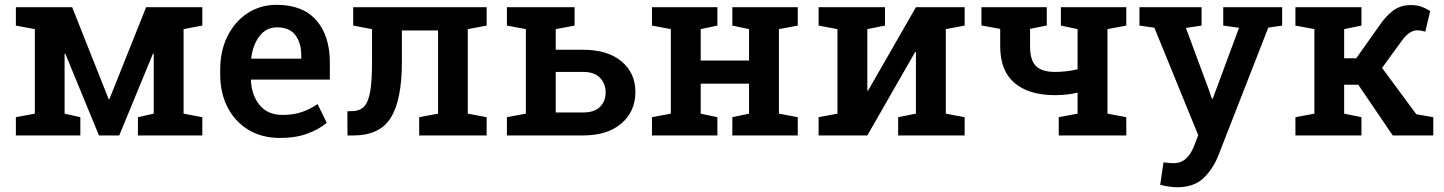

<svg xmlns="http://www.w3.org/2000/svg" viewBox="-20 -558 5947 791"><path d="M45.4 0V-75.2L123.5 -89.8V-438L45.4 -452.6V-528.3H277.3L427.7 -149.4H430.7L582 -528.3H813.5V-452.6L736.3 -438V-89.8L813.5 -75.2V0H548.3V-75.2L613.3 -89.8V-336.4L610.4 -337.4L471.2 0H387.7L249 -336.9L246.1 -336.4V-89.8L311 -75.2V0Z M1133.8 10.3Q1058.6 10.3 1003.4 -23.2Q948.2 -56.6 917.7 -115.7Q887.2 -174.8 887.2 -251V-271.5Q887.2 -348.6 917.2 -408.9Q947.3 -469.2 999.8 -503.7Q1052.2 -538.1 1120.1 -538.1Q1227.1 -538.1 1283 -474.6Q1338.9 -411.1 1338.9 -300.3V-230H1014.6L1013.7 -227.5Q1016.6 -165 1049.8 -124.8Q1083 -84.5 1144.5 -84.5Q1187.5 -84.5 1222.7 -96.2Q1257.8 -107.9 1288.1 -129.4L1326.2 -52.2Q1294.9 -25.4 1246.8 -7.6Q1198.7 10.3 1133.8 10.3ZM1016.6 -316.4H1221.2V-329.1Q1221.2 -380.9 1197 -413.1Q1172.9 -445.3 1121.6 -445.3Q1076.7 -445.3 1049.1 -409.2Q1021.5 -373 1015.1 -318.8Z M1411.6 0 1411.1 -99.6 1428.2 -100.1Q1461.9 -100.1 1480 -119.1Q1498 -138.2 1505.4 -182.6Q1512.7 -227.1 1512.7 -303.2V-438L1435.1 -452.6V-528.3H1984.9V-452.6L1907.2 -438V-89.8L1984.9 -75.2V0H1707V-75.2L1784.7 -89.8V-432.6H1635.7V-303.2Q1635.7 -147 1590.3 -73.5Q1544.9 0 1436 0Z M2381.8 -353Q2483.4 -353 2540.5 -305.2Q2597.7 -257.3 2597.7 -179.2Q2597.7 -99.1 2540.3 -49.6Q2482.9 0 2381.8 0H2068.4V-75.2L2146.5 -89.8V-438L2068.4 -452.6V-528.3H2347.2V-452.6L2269.5 -438V-353ZM2381.8 -94.7Q2429.2 -94.7 2452.1 -117.9Q2475.1 -141.1 2475.1 -176.8Q2475.1 -212.9 2452.1 -237.3Q2429.2 -261.7 2381.8 -261.7H2269.5V-94.7Z M2666 0V-75.2L2743.7 -89.8V-438L2666 -452.6V-528.3H2935.5V-452.6L2866.7 -438V-308.6H3065.9V-438L2997.1 -452.6V-528.3H3266.6V-452.6L3189 -438V-89.8L3266.6 -75.2V0H2997.1V-75.2L3065.9 -89.8V-213.4H2866.7V-89.8L2935.5 -75.2V0Z M3352.5 0V-75.2L3430.2 -89.8V-438L3352.5 -452.6V-528.3H3626V-452.6L3553.2 -438V-185.1L3556.2 -184.6L3753.4 -528.3H3954.1V-452.6L3876.5 -438V-89.8L3954.1 -75.2V0H3680.2V-75.2L3753.4 -89.8V-343.8L3750.5 -344.2L3553.2 0Z M4341.8 0V-75.2L4419.4 -89.8V-176.3Q4397.5 -170.9 4373.8 -168.5Q4350.1 -166 4325.7 -166Q4219.2 -166 4159.9 -216.1Q4100.6 -266.1 4100.6 -367.2V-439L4023.4 -453.1V-528.3H4292.5V-453.1L4223.6 -439V-367.2Q4223.6 -310.1 4248 -285.9Q4272.5 -261.7 4325.7 -261.7Q4374 -261.7 4419.4 -272.5V-438L4350.6 -452.6V-528.3H4620.1V-452.6L4542.5 -438V-89.8L4620.1 -75.2V0Z M4829.1 213.4Q4814 213.4 4794.2 210.4Q4774.4 207.5 4759.8 203.1L4773.4 110.8Q4781.7 112.3 4794.4 113.3Q4807.1 114.3 4814.5 114.3Q4845.2 114.3 4866.2 95.2Q4887.2 76.2 4900.4 41L4916.5 -1L4735.8 -443.8L4674.3 -452.6V-528.3H4930.2V-452.6L4865.7 -442.9L4957 -196.8L4973.1 -150.9H4976.1L5084.5 -443.4L5019.5 -452.6V-528.3H5262.2V-452.6L5205.1 -444.3L5000.5 79.6Q4979 135.7 4939.5 174.6Q4899.9 213.4 4829.1 213.4Z M5316.9 0V-75.2L5395 -89.8V-438L5316.9 -452.6V-528.3H5588.9V-452.6L5517.6 -438V-317.9H5567.4L5659.7 -448.2Q5689 -492.2 5719.7 -514.6Q5750.5 -537.1 5792 -537.1Q5817.4 -537.1 5835.2 -530.8Q5853 -524.4 5872.1 -512.7L5852.1 -427.7Q5835.4 -431.6 5831.3 -432.4Q5827.1 -433.1 5818.8 -433.1Q5801.3 -433.1 5784.9 -421.1Q5768.6 -409.2 5756.3 -391.6L5673.8 -278.3L5814.9 -87.4L5884.8 -75.2V0H5717.8L5575.7 -209H5517.6V-89.8L5588.9 -75.2V0Z"/></svg>

Font: Roboto Slab Medium
Style: Regular
Weight: 500
Designer: Google
Version: Version 2.001; ttfautohint (v1.8.3)